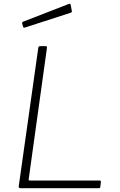

<svg xmlns="http://www.w3.org/2000/svg" viewBox="-20 -983 627 1003"><path d="M180 -733Q181 -742 191 -742H219Q227 -742 225 -731L130 -48Q128 -40 136 -40H499Q508 -40 507 -32L504 -6Q503 -2 502 -1Q501 0 497 0H87Q76 0 78 -11L180 -733ZM349 -959 355 -927Q356 -923 355 -920.5Q354 -918 348 -916L110 -839Q106 -838 103 -839.5Q100 -841 100 -845L96 -860Q95 -868 99 -869L341 -963Q343 -964 346 -962.5Q349 -961 349 -959Z"/></svg>

Font: Libre Franklin Thin Thin
Style: Italic
Weight: 250
Italic angle: -8°
Version: Version 3.000